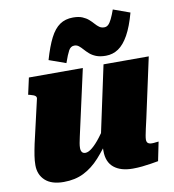

<svg xmlns="http://www.w3.org/2000/svg" viewBox="-89 -888 884 978"><g transform="rotate(-10 353.0 -399.0)"><path d="M282 -201Q278 -183 275.5 -169Q273 -155 273 -143Q273 -135 275.5 -128.5Q278 -122 283 -118.5Q288 -115 296 -115Q312 -115 332.5 -132Q353 -149 376 -179Q399 -209 424 -247V-172Q387 -117 349 -75Q311 -33 266 -10.5Q221 12 162 12Q99 12 66.5 -18Q34 -48 34 -97Q34 -120 38 -146Q42 -172 49 -205L101 -431Q102 -437 98.5 -441.5Q95 -446 87.5 -449Q80 -452 69 -455L60 -457L79 -543H358ZM632 -234Q625 -204 620.5 -183.5Q616 -163 613.5 -149.5Q611 -136 611 -128Q611 -115 618 -109.5Q625 -104 639 -104Q649 -104 658 -105.5Q667 -107 673 -107L653 -9Q636 -6 614.5 -2.5Q593 1 569 3.5Q545 6 520 6Q458 6 423 -22.5Q388 -51 388 -108Q388 -112 388 -117Q388 -122 388 -129Q388 -136 388 -145L377 -132L465 -543H699ZM485 -584Q455 -584 435 -592Q415 -600 401.5 -612Q388 -624 378 -635.5Q368 -647 358 -655Q348 -663 335 -663Q316 -663 305.5 -644Q295 -625 280 -582L193 -613Q213 -682 234.5 -724Q256 -766 284.5 -785.5Q313 -805 353 -805Q382 -805 401 -797Q420 -789 433 -777.5Q446 -766 456 -754.5Q466 -743 476.5 -735.5Q487 -728 502 -728Q514 -728 523 -736.5Q532 -745 541 -763.5Q550 -782 560 -810L646 -779Q627 -709 603 -666Q579 -623 550 -603.5Q521 -584 485 -584Z"/></g></svg>

Font: Roboto Serif 20pt Black
Style: Italic
Weight: 900
Italic angle: -10°
Version: Version 1.008